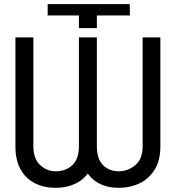

<svg xmlns="http://www.w3.org/2000/svg" viewBox="-20 -900 852 930"><path d="M362.3 -825.2H210.9V-879.9H608.4L609.4 -825.2H449.2V-763.7H362.3ZM362.3 -718.8H443.4V-191.4Q443.8 -124 418.5 -79.3Q393.1 -34.7 349.1 -12.5Q305.2 9.8 249 9.8Q192.9 9.8 148.9 -12.5Q105 -34.7 79.8 -79.3Q54.7 -124 54.7 -191.4V-718.8H141.6V-191.4Q142.1 -129.9 174.8 -100.1Q207.5 -70.3 249 -70.3Q298.3 -70.3 330.3 -100.1Q362.3 -129.9 362.3 -191.4ZM670.9 -718.8H756.8V-191.4Q756.8 -124 729.7 -79.3Q702.6 -34.7 656.7 -12.5Q610.8 9.8 554.7 9.8Q500 9.8 458.3 -12.5Q416.5 -34.7 392.8 -79.3Q369.1 -124 369.1 -191.4V-718.8H449.2V-191.4Q449.2 -129.9 479.2 -100.1Q509.3 -70.3 554.7 -70.3Q599.6 -70.3 635.3 -100.1Q670.9 -129.9 670.9 -191.4Z"/></svg>

Font: Inter Display V
Style: Regular
Weight: 400
Designer: Rasmus Andersson
Foundry: rsms
Version: Version 3.015;git-src